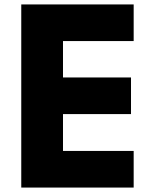

<svg xmlns="http://www.w3.org/2000/svg" viewBox="-20 -845 698 865"><path d="M582.2 -825H75.8V0H582.2V-165H263.8V-331H570.2V-496H263.8V-660H582.2Z"/></svg>

Font: Hussar
Style: BdSuprExt
Weight: 700
Foundry: Cannot Into Space Fonts
Version: Version 2.00